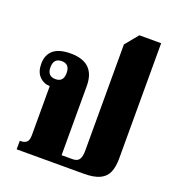

<svg xmlns="http://www.w3.org/2000/svg" viewBox="-139 -883 912 994"><g transform="rotate(20 317.5 -386.0)"><path d="M64 0V-47H70Q89 -47 101 -57Q113 -67 113 -96V-366Q79 -367 55.5 -391Q32 -415 32 -460Q32 -509 63 -535.5Q94 -562 158 -562Q293 -562 293 -432V-51H353Q380 -51 390 -67Q400 -83 400 -112V-700L459 -772H579V-136Q579 -92 566.5 -61.5Q554 -31 522 -15.5Q490 0 433 0ZM128 -410Q172 -410 172 -459Q172 -509 128 -509Q83 -509 83 -459Q83 -410 128 -410Z"/></g></svg>

Font: Noto Serif Thai SemiCondensed Black
Style: Regular
Weight: 900
Width: 4
Designer: Monotype Design Team
Foundry: Monotype Imaging Inc.
Version: Version 2.002; ttfautohint (v1.8.4.7-5d5b)